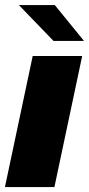

<svg xmlns="http://www.w3.org/2000/svg" viewBox="-36 -758 360 778"><path d="M-16 0 96.5 -531H297L184.5 0ZM304.5 -592H181L40.5 -737.5H186Z"/></svg>

Font: Epilogue Black
Style: Italic
Weight: 900
Italic angle: -12°
Designer: Tyler Finck
Foundry: Etcetera Type Co
Version: Version 2.111